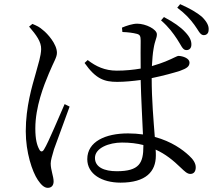

<svg xmlns="http://www.w3.org/2000/svg" viewBox="-20 -853 1040 924"><path d="M755 -755C793 -722 814 -692 832 -665C851 -637 858 -613 875 -612C888 -611 900 -618 901 -636C902 -656 894 -675 871 -699C849 -723 816 -746 769 -771ZM120 -725C155 -684 179 -652 178 -616C177 -583 165 -548 152 -500C135 -440 104 -340 104 -221C104 -120 135 -27 162 13C177 35 192 51 210 51C228 51 238 39 238 20C238 -4 224 -35 224 -66C224 -82 231 -103 240 -135C253 -171 296 -288 315 -340L291 -352C268 -301 213 -167 192 -134C184 -120 175 -122 169 -134C158 -154 150 -182 150 -235C150 -339 191 -442 215 -499C240 -559 254 -577 254 -599C254 -641 208 -692 187 -708C169 -724 159 -728 136 -738ZM670 -150C670 -69 651 -29 542 -29C482 -29 437 -48 437 -93C437 -141 505 -167 567 -167C605 -167 639 -163 670 -155ZM569 -699C596 -698 620 -695 639 -690C653 -686 657 -680 657 -657C657 -631 656 -572 657 -523C622 -517 583 -513 542 -513C485 -513 442 -533 402 -564L387 -550C441 -473 482 -459 544 -459C581 -459 619 -463 657 -468C659 -381 665 -277 668 -206C646 -209 622 -211 596 -211C488 -211 400 -172 400 -87C400 -15 471 26 560 26C683 26 730 -28 730 -104C730 -113 730 -122 729 -133C776 -112 814 -81 850 -46C869 -28 881 -16 896 -16C913 -16 922 -28 922 -48C922 -67 910 -86 890 -104C859 -133 806 -172 725 -194C719 -271 710 -374 710 -477C768 -489 818 -503 846 -512C879 -524 892 -533 892 -552C892 -572 861 -583 840 -584C831 -584 818 -574 776 -557C761 -551 739 -543 711 -535C713 -568 715 -596 719 -618C726 -662 735 -668 735 -688C735 -712 682 -739 640 -739C618 -739 588 -729 567 -720ZM833 -816C874 -785 895 -761 915 -734C934 -709 942 -685 959 -684C973 -683 984 -692 984 -709C986 -728 976 -748 952 -772C927 -793 896 -811 847 -833Z"/></svg>

Font: Source Han Serif
Style: Regular
Weight: 400
Designer: Ryoko NISHIZUKA 西塚涼子 (kana & ideographs); Frank Grießhammer (Latin, Greek & Cyrillic); Wenlong ZHANG 张文龙 (bopomofo); San
Foundry: Adobe Systems Incorporated
Version: Version 1.001;PS 1.001;hotconv 16.6.54;makeotf.lib2.5.65590